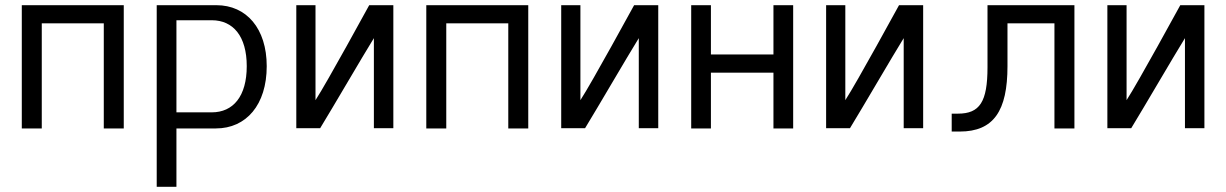

<svg xmlns="http://www.w3.org/2000/svg" viewBox="-20 -495 4725 740"><path d="M380 -405V0H457V-475H64V0H141V-405Z M796 -62H660V-417H796C879 -417 931 -355 931 -240C931 -124 879 -62 796 -62ZM814 -475H584V225H660V0H812C929 0 1008 -91 1008 -240C1008 -385 930 -475 814 -475Z M1421 -348V-1H1496V-475H1403C1400 -470 1241 -178 1196 -109V-475H1122V-1H1214C1263 -81 1377 -277 1421 -348Z M1939 -405V0H2016V-475H1623V0H1700V-405Z M2442 -348V-1H2517V-475H2424C2421 -470 2262 -178 2217 -109V-475H2143V-1H2235C2284 -81 2398 -277 2442 -348Z M2644 -475V0H2720V-215H2961V0H3037V-475H2961V-285H2720V-475Z M3463 -348V-1H3538V-475H3445C3442 -470 3283 -178 3238 -109V-475H3164V-1H3256C3305 -81 3419 -277 3463 -348Z M3863 -240V-405H4044V0H4121V-475H3786V-236C3786 -102 3756 -57 3672 -57H3648V12H3679C3810 12 3863 -68 3863 -240Z M4547 -348V-1H4622V-475H4529C4526 -470 4367 -178 4322 -109V-475H4248V-1H4340C4389 -81 4503 -277 4547 -348Z"/></svg>

Font: Mint Spirit
Style: Regular
Weight: 400
Designer: HARENDAL Hirwen
Foundry: Arkandis Digital Foundry.
Version: Version 1.004;FFEdit